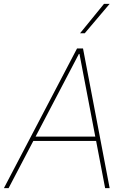

<svg xmlns="http://www.w3.org/2000/svg" viewBox="-33 -980 669 1000"><path d="M11.7 0H-12.7L368.2 -727.5H399.4L538.1 0H514.6L380.9 -699.2H377.9ZM139.6 -268.6H477.5L472.7 -246.1H134.8ZM383.8 -806.6 508.8 -960H538.1L408.2 -806.6Z"/></svg>

Font: Inter Tight Thin
Style: Italic
Weight: 250
Italic angle: -9.39999°
Designer: Rasmus Andersson
Foundry: rsms
Version: Version 3.004